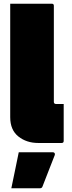

<svg xmlns="http://www.w3.org/2000/svg" viewBox="-20 -770 390 1034"><path d="M323 -11Q323 0 312 0H186Q123 0 79 -35Q35 -70 35 -139V-750H259Q270 -750 270 -739V-221Q270 -216 273 -213Q276 -210 281 -210H323ZM81 50H265Q271 50 274 54.5Q277 59 275 65Q257 112 242.5 148Q228 184 209 234Q208 238 204.5 241Q201 244 194 244H41Q52 190 61 147.5Q70 105 81 50Z"/></svg>

Font: Recursive Sn Lnr St XBk
Style: Regular
Weight: 1000
Version: Version 1.079;hotconv 1.0.112;makeotfexe 2.5.65598; ttfautoh